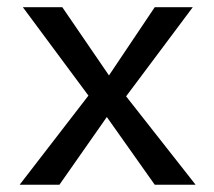

<svg xmlns="http://www.w3.org/2000/svg" viewBox="-20 -510 590 530"><path d="M520 0 328.1 -244.1 512.2 -490.2H407.2L280.8 -301.8L151.9 -490.2H43L224.1 -246.1L34.2 0H144L274.9 -187L407.2 0Z"/></svg>

Font: CodeNewRoman Nerd Font Mono
Style: Regular
Weight: 400
Monospace: yes
Designer: Sam Radian
Foundry: Code New Roman
Version: Version 2.00 November 29, 2014;Nerd Fonts 3.2.1